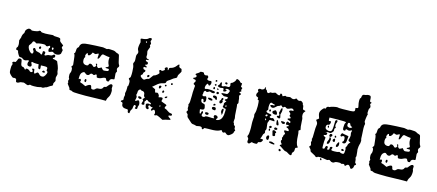

<svg xmlns="http://www.w3.org/2000/svg" viewBox="-55 -1273 4422 1942"><g transform="rotate(15 2156.0 -302.0)"><path d="M408 -319Q409 -318 412 -318Q420 -318 420 -330Q420 -342 409 -342Q403 -342 402.5 -332.5Q402 -323 408 -319ZM253 -467Q253 -458 300 -458Q325 -458 338 -460Q360 -463 374 -463Q383 -463 385 -461Q390 -456 420 -456Q445 -456 453.5 -451.5Q462 -447 462 -433Q462 -422 474 -413Q506 -390 506 -386Q506 -384 503 -381Q497 -375 497 -368Q497 -360 507 -350Q513 -345 513 -338Q513 -334 510 -325Q507 -316 507 -311Q507 -299 493.5 -291Q480 -283 463 -283Q442 -283 428 -295Q419 -303 403 -295Q389 -288 380 -290Q373 -294 373 -313Q373 -327 378 -327Q381 -327 382 -332Q383 -337 381.5 -342.5Q380 -348 377 -350Q374 -353 363 -345Q356 -338 347 -338Q339 -338 333 -345Q329 -350 315 -350Q301 -350 291 -349Q258 -346 247 -341Q238 -336 229 -344Q221 -352 211 -352Q199 -352 196 -339Q193 -327 180 -312Q171 -303 171 -295Q171 -290 174 -278Q179 -261 194 -244.5Q209 -228 220 -228Q232 -228 232 -247Q232 -257 227 -262Q220 -269 220 -277Q220 -284 228 -288Q234 -290 235 -290Q240 -290 251 -270Q254 -263 276.5 -259Q299 -255 303 -250Q309 -243 314 -243Q322 -243 322 -259Q322 -261 322 -265Q322 -272 322 -274.5Q322 -277 324 -279.5Q326 -282 331 -282H334Q350 -282 350 -267Q350 -261 348 -258Q346 -252 346 -251Q346 -244 354 -244Q360 -244 369 -250Q381 -258 400 -258Q420 -258 429 -268Q437 -276 443 -276Q456 -276 456 -259Q456 -248 447 -245Q442 -244 439.5 -241Q437 -238 438 -235Q439 -232 444 -231Q446 -231 459 -228.5Q472 -226 480.5 -222.5Q489 -219 490 -214Q490 -212 492.5 -206.5Q495 -201 498.5 -192.5Q502 -184 505 -177Q516 -148 516 -134Q516 -121 522 -105Q525 -99 525 -92Q525 -89 521 -73Q517 -62 517 -53Q517 -47 520 -38Q523 -29 523 -24Q523 -18 516 -8Q506 5 509 18Q511 30 499 35Q483 42 470 52Q453 65 446 65Q442 65 430.5 71.5Q419 78 413 78Q410 78 408 77Q398 75 384 80Q366 86 324 86Q294 86 289 82Q284 79 274 87Q267 92 262 92Q255 92 225 79Q222 77 216 77Q212 77 206 78.5Q200 80 197 80H192Q185 80 173.5 87Q162 94 154 94H151Q137 93 137 78Q137 56 115 56Q110 56 107 57Q106 57 104.5 57.5Q103 58 102 58Q93 58 77 42Q59 26 55 14Q52 5 52 -22Q52 -58 56 -62Q60 -66 59 -75Q58 -84 54 -85Q51 -86 52 -88.5Q53 -91 57 -96Q67 -104 72 -102Q74 -101 77 -101Q87 -101 96 -126Q100 -139 103.5 -143Q107 -147 116 -148H122Q132 -148 136 -141Q140 -134 142 -114Q145 -74 167 -74Q178 -74 188 -61Q199 -45 199 -55Q199 -67 212 -67Q221 -67 231.5 -61.5Q242 -56 245 -51Q249 -45 258 -45Q275 -45 275 -57Q275 -62 271 -66Q253 -84 276 -84Q288 -84 288 -73Q288 -60 291.5 -49.5Q295 -39 299 -39Q303 -39 313 -49Q322 -58 329 -58Q336 -58 348 -44Q359 -30 378 -30Q389 -30 394.5 -33.5Q400 -37 409 -50Q422 -71 422 -83Q422 -93 414 -96Q406 -99 409 -113Q410 -117 410 -123Q410 -137 383 -137H373L340 -136L342 -115Q343 -100 341.5 -97Q340 -94 332 -95Q320 -96 318 -118L315 -141H288Q265 -141 250 -146Q248 -147 245 -147Q239 -147 239 -141Q239 -134 245 -124Q249 -119 249 -112Q249 -95 229 -95Q224 -95 216 -98Q204 -103 204 -120Q204 -137 210 -143Q217 -150 205 -152Q197 -153 189 -149Q179 -144 169 -144Q156 -144 146 -152Q138 -162 125 -162Q123 -162 120 -162Q117 -162 115 -162.5Q113 -163 111 -163H109Q104 -164 92 -185Q80 -206 80 -213Q80 -223 67 -223Q55 -223 55 -235Q55 -248 62 -253Q68 -258 68 -278V-288Q67 -298 64.5 -310.5Q62 -323 62 -324Q62 -328 68 -341.5Q74 -355 74 -358Q73 -366 78 -381.5Q83 -397 88 -402Q95 -407 95 -424Q95 -438 107.5 -451Q120 -464 134 -464Q135 -464 136.5 -463.5Q138 -463 139 -463Q153 -461 155 -455Q156 -453 166 -453Q183 -453 206 -458Q229 -463 229 -467Q229 -471 241 -471Q253 -471 253 -467ZM278 -315Q285 -322 290.5 -320Q296 -318 296 -307Q296 -296 287 -294Q279 -292 275.5 -300Q272 -308 278 -315ZM374 -88Q383 -97 393 -86Q396 -81 396 -79Q396 -72 384 -72Q368 -72 368 -79Q368 -82 374 -88Z M962 -398Q935 -402 925 -405Q924 -405 922 -406H920Q908 -406 900 -382Q889 -350 878 -350H877Q872 -354 875 -378Q876 -383 876 -391Q876 -402 870 -402Q867 -402 854 -394Q843 -386 830 -392Q809 -401 809 -391Q809 -386 797 -370Q789 -359 778 -359Q769 -359 769 -370Q769 -377 765 -377Q756 -377 750 -361Q744 -346 749 -340Q754 -334 748 -328Q741 -323 741 -301Q741 -258 782 -256Q802 -256 804 -268Q807 -282 822 -282Q834 -282 844 -271Q854 -259 861 -259Q867 -259 876 -268Q885 -278 879 -284Q865 -298 881 -298Q888 -298 888 -286Q888 -273 897 -266Q904 -260 908 -260Q912 -260 923 -266L938 -275L949 -262Q958 -250 968 -250Q971 -250 987 -252Q1006 -254 1010.5 -257Q1015 -260 1015 -268Q1015 -276 1012 -278Q1009 -280 996 -279H992Q977 -279 977 -284Q977 -288 986 -291Q1010 -299 1003 -312Q986 -344 988 -377L990 -395ZM1018 40Q996 40 936 42Q876 44 856 44Q813 44 780 43Q722 43 712 35Q705 30 698 30Q680 31 680 20Q680 10 663 -9Q646 -28 650 -35Q654 -43 649 -48Q643 -55 649 -67Q654 -78 649 -83Q642 -90 642 -117Q642 -132 646 -138Q653 -148 653 -169Q653 -190 646 -197Q640 -201 640 -203.5Q640 -206 647 -213Q656 -222 652 -239Q651 -245 649 -267Q647 -289 644 -309Q641 -329 637 -333Q629 -342 636 -344Q644 -347 644 -373Q644 -400 655 -407Q665 -413 665 -425Q665 -436 678 -449Q690 -460 716.5 -464Q743 -468 821 -472Q883 -475 900 -475Q909 -475 924 -471Q943 -465 949 -471Q952 -474 971 -474Q1018 -474 1031 -465Q1042 -457 1056 -454Q1067 -451 1071.5 -446.5Q1076 -442 1078 -429Q1093 -354 1102 -345Q1107 -340 1106 -331.5Q1105 -323 1099 -318Q1092 -312 1092 -301Q1092 -290 1097 -283Q1102 -274 1095 -267Q1090 -260 1090 -250Q1090 -246 1092 -228Q1094 -208 1094 -202Q1094 -199 1094 -196L1093 -193Q1091 -189 1077 -189Q1065 -189 1056 -181Q1047 -173 1047 -163Q1047 -154 1033 -154Q1019 -154 1014 -169Q1010 -179 1006 -181Q1002 -183 991 -181Q981 -179 967 -171.5Q953 -164 938 -163Q923 -162 919 -164Q915 -166 914 -174Q912 -192 904 -192Q899 -192 893 -186Q883 -176 873 -183Q865 -188 857 -188Q848 -188 840 -176Q833 -164 818 -164Q805 -164 796 -174Q788 -183 780 -183Q770 -183 758 -170Q744 -156 744 -118V-107Q744 -103 744.5 -101.5Q745 -100 746.5 -101Q748 -102 752 -105Q760 -111 767 -102Q773 -92 769 -88Q764 -84 767.5 -77Q771 -70 778 -70Q785 -70 807 -59L828 -49L845 -62Q862 -74 872 -74Q885 -74 888 -55Q890 -44 893 -40.5Q896 -37 906 -36Q922 -35 933 -47Q943 -60 963 -60Q999 -60 1007 -82Q1012 -94 1024 -94Q1036 -94 1044 -108Q1049 -116 1059.5 -126Q1070 -136 1079 -136Q1085 -136 1089 -132Q1096 -125 1093 -109Q1091 -92 1095 -88Q1099 -83 1099 -67Q1099 -26 1085 -6Q1072 13 1070 26L1067 40ZM814 -120Q824 -120 824 -104Q824 -89 816 -89Q809 -89 806 -96.5Q803 -104 806 -112Q809 -120 814 -120Z M1614 -50Q1614 -58 1609 -58Q1604 -58 1604 -50Q1604 -43 1609 -43Q1614 -43 1614 -50ZM1317 -639Q1317 -647 1309 -647Q1302 -647 1304 -640Q1305 -635 1311 -633Q1313 -632 1315 -634Q1317 -636 1317 -639ZM1331 -688Q1339 -691 1343 -691Q1355 -691 1355 -680Q1355 -674 1351 -667Q1346 -656 1354 -647Q1362 -638 1356 -627Q1350 -616 1356 -609Q1359 -606 1359 -602Q1359 -597 1351 -579Q1343 -560 1343 -553Q1343 -546 1346 -537Q1351 -520 1349 -509Q1348 -507 1348 -502Q1348 -481 1370 -477Q1382 -476 1381 -472Q1379 -467 1365 -468H1362Q1352 -468 1352 -462Q1352 -452 1365 -450Q1380 -447 1380 -434Q1380 -421 1365 -418Q1360 -417 1357.5 -415.5Q1355 -414 1356 -412Q1356 -410 1358.5 -408.5Q1361 -407 1362 -408Q1367 -409 1373.5 -403Q1380 -397 1378 -393Q1376 -390 1363 -391Q1350 -392 1349 -389Q1347 -385 1347 -383Q1347 -377 1351.5 -371Q1356 -365 1362 -365Q1375 -365 1375 -354Q1375 -345 1367 -340Q1359 -334 1359 -326Q1359 -314 1352 -310Q1342 -306 1342 -297Q1342 -287 1359 -276Q1375 -266 1382 -266Q1389 -266 1399 -275Q1413 -285 1423 -285Q1434 -285 1449 -310Q1464 -335 1474 -335Q1482 -335 1503 -352Q1519 -367 1519 -371Q1519 -374 1516 -379Q1510 -389 1510 -397Q1510 -403 1519 -404Q1528 -405 1532 -400Q1534 -395 1551 -406Q1561 -413 1563 -416Q1565 -419 1560 -423Q1554 -431 1563 -440Q1570 -447 1577 -447Q1589 -447 1589 -431Q1590 -420 1594 -421Q1599 -423 1599 -436Q1599 -448 1613 -451Q1647 -458 1670 -489Q1682 -506 1689 -506Q1694 -506 1694 -498V-492Q1694 -477 1715 -472Q1725 -470 1725 -464Q1725 -456 1729 -450V-449Q1730 -448 1730 -447Q1730 -438 1718 -421Q1703 -401 1703 -385Q1703 -376 1699 -371.5Q1695 -367 1683 -362Q1669 -356 1654 -343Q1639 -330 1627 -324Q1609 -314 1608 -302Q1607 -293 1601 -288.5Q1595 -284 1575 -280Q1544 -273 1514 -245L1482 -218L1501 -210Q1520 -202 1520 -197Q1520 -188 1524 -179Q1527 -171 1529.5 -169.5Q1532 -168 1540 -172Q1551 -178 1563 -164Q1574 -149 1572 -140Q1570 -134 1571.5 -133Q1573 -132 1580 -134Q1595 -139 1604 -139Q1616 -139 1616 -128Q1616 -120 1612 -109Q1611 -107 1611 -104Q1611 -98 1638 -90Q1671 -80 1671 -73Q1671 -70 1666 -63Q1660 -57 1660 -49Q1660 -38 1670 -38Q1676 -38 1697 -23Q1718 -8 1728 -8Q1750 -8 1750 5Q1750 17 1731 17Q1718 17 1718 24Q1718 32 1734 41Q1748 48 1748 54Q1748 59 1737 60Q1733 60 1697 69L1669 78L1636 61Q1609 48 1601 48Q1597 48 1592 51Q1586 55 1581 54Q1576 53 1575.5 49Q1575 45 1578 40Q1582 35 1576 18Q1570 2 1560 2Q1555 2 1549 9Q1543 17 1538 17Q1531 17 1531 8Q1531 -1 1537 -8Q1544 -15 1543 -16.5Q1542 -18 1533 -18Q1520 -18 1515 -25Q1510 -31 1502 -29Q1498 -28 1496.5 -22.5Q1495 -17 1496 -12.5Q1497 -8 1500 -8Q1505 -8 1505 2Q1505 13 1494 13Q1486 13 1479 7Q1472 1 1471 -8Q1471 -13 1469 -20Q1467 -27 1467 -30Q1467 -38 1479 -42Q1494 -46 1500 -43Q1506 -39 1510.5 -41Q1515 -43 1515 -50Q1515 -56 1497 -61Q1479 -66 1478 -70Q1477 -73 1472.5 -75Q1468 -77 1464 -76.5Q1460 -76 1460 -73Q1460 -68 1452 -60Q1443 -52 1450 -39Q1452 -35 1452 -29Q1452 -18 1434 -18Q1423 -18 1423 -27Q1423 -35 1427 -44Q1434 -61 1426 -67Q1421 -71 1421.5 -73Q1422 -75 1430 -82Q1438 -89 1439 -91.5Q1440 -94 1434 -99Q1425 -104 1425 -121Q1425 -135 1417.5 -143.5Q1410 -152 1398 -152Q1385 -152 1383 -157Q1380 -161 1376 -161Q1369 -161 1361.5 -152Q1354 -143 1354 -134Q1354 -113 1351 -107Q1346 -96 1351 -92Q1358 -88 1358 -72Q1358 -64 1355 -56Q1351 -46 1353 -39Q1356 -31 1368 -42Q1378 -50 1383 -50Q1394 -50 1400 -27Q1402 -20 1402 -11Q1402 -3 1398 4Q1394 9 1394 29Q1394 41 1381 41Q1379 41 1373 39Q1366 37 1372 27Q1378 17 1371 10Q1366 5 1362 5Q1351 5 1349 30Q1349 49 1340 60Q1331 71 1331 85Q1331 96 1329.5 98.5Q1328 101 1321 100Q1309 99 1308 82Q1307 71 1303.5 68.5Q1300 66 1284 66Q1263 66 1250 56Q1237 46 1237 29Q1237 12 1226 11Q1214 10 1214 3Q1214 -3 1225 -8Q1239 -13 1235 -27Q1233 -45 1237 -55Q1239 -59 1239 -66Q1239 -70 1237 -75.5Q1235 -81 1235 -85Q1235 -91 1237 -96Q1241 -107 1241 -135Q1239 -161 1244 -163Q1249 -163 1249 -191V-202Q1249 -219 1242 -225Q1225 -239 1242 -249Q1250 -254 1250 -286V-312Q1249 -366 1240 -383Q1233 -398 1241 -409Q1247 -418 1247 -434Q1247 -446 1246 -454Q1245 -462 1245 -474Q1245 -489 1250 -496Q1257 -506 1257 -516Q1257 -527 1249 -540Q1244 -548 1244 -561Q1244 -573 1245 -581Q1249 -610 1252 -617Q1253 -619 1253 -623Q1253 -628 1249 -638.5Q1245 -649 1245 -653Q1245 -662 1261 -662Q1276 -662 1294.5 -667Q1313 -672 1318 -678Q1325 -685 1331 -688ZM1409 -321Q1413 -325 1419.5 -324.5Q1426 -324 1428 -320Q1431 -315 1425.5 -307.5Q1420 -300 1413 -300Q1408 -300 1406.5 -308Q1405 -316 1409 -321ZM1662 -289Q1659 -292 1659 -296Q1659 -305 1671 -305Q1678 -305 1678 -298Q1678 -291 1672.5 -287.5Q1667 -284 1662 -289ZM1607 -272Q1611 -276 1616 -273.5Q1621 -271 1621 -265Q1621 -259 1613 -257Q1606 -256 1604 -261.5Q1602 -267 1607 -272ZM1562 -251Q1580 -251 1569 -230Q1565 -221 1558 -221Q1549 -221 1549 -236Q1549 -251 1562 -251ZM1597 -208Q1602 -214 1608 -211Q1614 -208 1613 -200Q1611 -187 1600 -187Q1594 -187 1594 -195Q1594 -206 1597 -208ZM1639 -156Q1641 -158 1646 -160Q1651 -162 1654 -162Q1657 -162 1658 -160Q1658 -153 1653.5 -147.5Q1649 -142 1643 -142Q1625 -142 1639 -156ZM1373 -87Q1376 -92 1386 -92Q1399 -92 1406 -85Q1412 -78 1408.5 -73Q1405 -68 1394 -68Q1386 -68 1379 -73Q1372 -78 1372 -83Q1372 -86 1373 -87Z M2256 -230Q2252 -230 2249 -226.5Q2246 -223 2246 -220Q2246 -216 2253 -216Q2261 -216 2261 -223Q2261 -230 2256 -230ZM2292 -515 2293 -516Q2294 -516 2295 -516Q2302 -516 2313 -510Q2324 -504 2329 -497Q2334 -488 2345 -488Q2352 -488 2353 -485Q2354 -482 2352 -469Q2348 -449 2353 -449Q2356 -449 2364 -444Q2370 -440 2364 -430Q2358 -420 2364 -413Q2370 -406 2360 -402Q2354 -400 2351.5 -397Q2349 -394 2351.5 -390.5Q2354 -387 2360 -386Q2366 -385 2368 -381Q2370 -377 2368 -373Q2366 -369 2361 -366Q2353 -361 2358 -347Q2364 -331 2364 -315Q2364 -310 2366 -300.5Q2368 -291 2368 -287Q2368 -280 2362 -275Q2356 -270 2360 -260Q2362 -257 2365 -199.5Q2368 -142 2371 -138Q2375 -132 2371 -108Q2368 -84 2374 -80Q2379 -77 2379 -68Q2379 -58 2390 -53Q2397 -50 2397 -39V-29Q2397 -20 2403 -16Q2412 -9 2406 -3Q2399 4 2399 14Q2399 24 2379.5 40Q2360 56 2349 56Q2337 56 2326 45Q2319 38 2315 37Q2311 36 2304 41Q2294 48 2283 35L2274 23L2256 32Q2231 46 2163 46H2143Q2111 46 2104 47.5Q2097 49 2095 56Q2092 66 2083.5 64.5Q2075 63 2075 54Q2075 43 2051 43Q2042 43 2033 46Q2026 49 2020 49Q2014 49 2003 45Q1992 41 1983 41Q1966 41 1951 25Q1933 7 1920 -3Q1904 -15 1904 -29Q1904 -44 1894 -49Q1884 -56 1884 -64Q1884 -70 1890 -76Q1897 -83 1890 -92Q1884 -103 1887 -115Q1889 -129 1885 -134Q1880 -141 1886 -148Q1894 -155 1894 -234V-270Q1894 -288 1897 -314Q1899 -334 1899 -336Q1899 -345 1890 -348Q1880 -351 1880 -359Q1880 -365 1888 -375Q1893 -382 1893 -387Q1893 -402 1874 -402Q1867 -402 1863.5 -405.5Q1860 -409 1862.5 -413Q1865 -417 1872 -418Q1882 -420 1888 -431Q1893 -444 1884 -446Q1874 -449 1874 -454Q1874 -461 1891 -470Q1909 -480 1911 -486Q1914 -494 1934 -494Q1954 -494 1954 -486Q1954 -479 1961 -474.5Q1968 -470 1977 -470Q1980 -470 1986 -472Q1997 -477 2003 -466Q2009 -454 2003 -446Q2000 -443 2000 -440Q2000 -435 2007 -430.5Q2014 -426 2024 -426Q2025 -426 2027.5 -426.5Q2030 -427 2031 -427Q2041 -429 2045 -427.5Q2049 -426 2051 -417Q2051 -416 2051.5 -414Q2052 -412 2052 -411Q2052 -400 2047 -389.5Q2042 -379 2036 -379Q2030 -379 2025 -388Q2021 -394 2018.5 -394Q2016 -394 2011 -387Q1999 -372 1999 -349Q1999 -342 2002 -339Q2006 -334 2017 -339Q2024 -342 2043 -342Q2058 -342 2068 -341Q2095 -339 2102.5 -336.5Q2110 -334 2110 -327Q2110 -315 2089 -315Q2079 -315 2069 -320Q2057 -327 2049 -319Q2039 -311 2029 -311Q2023 -311 2020 -315Q2018 -318 2015 -318Q2009 -318 2003.5 -311Q1998 -304 1999 -296Q1999 -280 1996 -276Q1995 -275 1995 -272Q1995 -267 1999.5 -263.5Q2004 -260 2010 -260Q2016 -260 2018 -262Q2026 -266 2029 -266Q2042 -266 2044 -237Q2044 -235 2044.5 -231Q2045 -227 2045 -226Q2045 -214 2038 -207Q2021 -194 2021 -217Q2021 -224 2016.5 -228.5Q2012 -233 2007 -233Q2003 -233 2001 -231Q1995 -226 2000 -209Q2005 -191 2023 -189Q2038 -187 2042 -182Q2046 -177 2050 -154Q2050 -153 2050.5 -151Q2051 -149 2051 -148Q2051 -126 2025 -126H2022H2015Q2009 -126 2009 -121Q2009 -120 2011 -106Q2014 -81 2022 -81Q2026 -81 2028 -93Q2030 -109 2036 -111H2038Q2047 -111 2047 -99Q2047 -93 2043 -85Q2037 -72 2043 -65Q2049 -58 2059 -58Q2072 -58 2078 -66Q2082 -72 2099 -72Q2115 -72 2128 -71Q2132 -71 2139 -70.5Q2146 -70 2149 -70Q2172 -70 2172 -75Q2172 -77 2166 -80Q2161 -83 2162 -93Q2163 -103 2169 -105Q2175 -107 2178 -107Q2188 -107 2195.5 -101Q2203 -95 2203 -87Q2203 -81 2198 -77Q2191 -71 2191 -67Q2191 -63 2200 -63Q2212 -63 2225 -71Q2261 -91 2261 -173V-183Q2261 -191 2258.5 -193.5Q2256 -196 2249 -196Q2240 -196 2232 -202Q2224 -208 2224 -214Q2224 -215 2226 -219Q2232 -225 2228 -236Q2225 -246 2236 -258L2247 -270L2236 -273Q2226 -276 2226 -281Q2226 -286 2235 -289Q2251 -295 2251 -310Q2251 -315 2238 -315Q2234 -315 2225.5 -314.5Q2217 -314 2214 -314Q2204 -314 2203 -316Q2202 -319 2188 -325Q2177 -329 2177 -334Q2177 -342 2209 -342Q2231 -342 2235.5 -344.5Q2240 -347 2247 -361Q2253 -375 2253 -378.5Q2253 -382 2247 -387Q2238 -394 2224 -394Q2214 -394 2206 -389Q2198 -384 2207 -384Q2215 -384 2219 -378L2220 -377V-376Q2220 -371 2212 -365.5Q2204 -360 2195 -360Q2192 -360 2190 -360.5Q2188 -361 2187.5 -363Q2187 -365 2187 -366.5Q2187 -368 2187 -372.5Q2187 -377 2187 -379Q2187 -391 2176 -391Q2170 -391 2161 -388Q2158 -387 2152 -387Q2142 -387 2132 -391Q2122 -395 2122 -399Q2122 -404 2129 -409Q2137 -415 2139 -429Q2143 -444 2147 -444Q2157 -444 2157 -419Q2157 -407 2169 -407Q2177 -407 2182 -411Q2190 -416 2206 -416H2213Q2236 -413 2240 -423Q2246 -432 2242 -443Q2238 -450 2240 -457Q2242 -464 2248 -464Q2255 -464 2270 -479.5Q2285 -495 2285 -503Q2285 -513 2292 -515ZM2211 -446Q2211 -431 2194 -437Q2187 -439 2186.5 -446Q2186 -453 2193 -455Q2200 -457 2205.5 -454Q2211 -451 2211 -446ZM2091 -451Q2095 -455 2100 -452Q2105 -449 2105 -443Q2105 -437 2096 -435Q2089 -434 2087.5 -440Q2086 -446 2091 -451ZM2093 -409Q2098 -412 2100 -412Q2107 -412 2107 -403Q2107 -394 2100 -394Q2093 -394 2090 -400Q2087 -406 2093 -409ZM2084 -371Q2088 -379 2092 -379Q2098 -379 2100.5 -370.5Q2103 -362 2098 -358Q2093 -353 2087 -358.5Q2081 -364 2084 -371ZM2122 -368Q2122 -375 2130 -373Q2140 -371 2140 -365Q2138 -361 2132 -360Q2122 -360 2122 -368ZM2127 -330Q2127 -340 2139 -340Q2152 -340 2152 -328Q2152 -321 2144 -318Q2127 -311 2127 -330ZM2114 -296H2121Q2147 -296 2147 -266Q2147 -257 2142.5 -256Q2138 -255 2132 -263Q2127 -270 2115 -272Q2102 -275 2102 -285Q2102 -294 2114 -296ZM2191 -278Q2191 -286 2196 -291Q2201 -296 2208 -292Q2212 -290 2211 -280Q2210 -270 2205 -270Q2198 -270 2205 -267Q2211 -266 2211 -257Q2211 -247 2202 -239Q2197 -234 2191 -234Q2179 -234 2179 -252Q2179 -261 2184 -264Q2191 -266 2191 -278ZM2059 -252Q2058 -257 2061 -259Q2064 -261 2076 -261Q2089 -261 2098 -256.5Q2107 -252 2107 -246Q2107 -243 2104 -240Q2102 -238 2094 -238Q2083 -238 2071.5 -242Q2060 -246 2059 -252ZM2129 -209Q2131 -216 2139.5 -215.5Q2148 -215 2150 -208Q2152 -203 2142 -198.5Q2132 -194 2128 -198Q2127 -199 2127.5 -202.5Q2128 -206 2129 -209ZM2227 -185Q2232 -190 2235 -190Q2242 -190 2242 -173Q2242 -128 2234 -128H2233Q2228 -130 2230 -135Q2230 -141 2226 -144Q2221 -147 2221 -161Q2221 -179 2227 -185ZM2136 -182Q2138 -182 2141.5 -182.5Q2145 -183 2146 -183Q2162 -183 2162 -166Q2162 -157 2160 -154.5Q2158 -152 2150 -152Q2122 -152 2122 -169Q2122 -181 2136 -182ZM2087 -112Q2110 -112 2104 -95Q2100 -87 2087 -87Q2079 -87 2073.5 -91.5Q2068 -96 2068 -102Q2068 -104 2070 -108Q2072 -112 2087 -112Z M2682 -189Q2685 -194 2679 -203Q2675 -209 2671 -203Q2669 -200 2670.5 -196Q2672 -192 2676 -189.5Q2680 -187 2682 -189ZM2682 -232Q2686 -237 2686 -241Q2686 -248 2677 -248Q2668 -248 2665 -240Q2662 -232 2669.5 -228.5Q2677 -225 2682 -232ZM2598 -501Q2596 -492 2605 -489Q2615 -485 2617 -473Q2620 -461 2634 -461Q2643 -461 2646 -468Q2648 -475 2660 -473Q2673 -471 2687 -478Q2697 -483 2701 -483Q2707 -483 2718 -476Q2733 -467 2743 -467Q2753 -467 2753 -476Q2753 -489 2760 -489Q2773 -489 2779 -470Q2780 -464 2795 -473Q2808 -482 2815 -476Q2821 -471 2841 -476Q2858 -481 2869 -474Q2880 -467 2892 -467Q2905 -467 2912 -474Q2924 -487 2934 -474Q2940 -466 2954 -466Q2962 -466 2968 -469L2969 -470Q2970 -470 2971 -470Q2980 -470 2990.5 -460.5Q3001 -451 3001 -441Q3001 -432 3006 -432Q3010 -432 3012 -411Q3013 -389 3024 -388Q3044 -385 3044 -381Q3044 -378 3036 -370Q3025 -358 3025 -337Q3025 -318 3030 -311Q3035 -303 3035 -273Q3038 -208 3044 -192Q3048 -183 3037 -180Q3025 -177 3029 -164Q3034 -147 3034 -129Q3037 -39 3059 -15Q3072 -4 3049 1Q3039 2 3040 22V28Q3040 43 3031 51Q3020 60 3022 74V77Q3022 88 3012 88Q3000 88 2983 75Q2966 63 2956 63H2953H2952Q2945 63 2921 46Q2897 29 2894 28Q2871 21 2892 10Q2896 8 2897.5 7Q2899 6 2899 4Q2899 2 2897.5 0.5Q2896 -1 2892 -5Q2882 -15 2882 -27Q2882 -34 2887 -37Q2892 -40 2887 -51Q2882 -61 2887 -66Q2892 -71 2892 -82Q2892 -93 2900 -99Q2905 -104 2904.5 -106.5Q2904 -109 2897 -117Q2887 -127 2887 -133Q2887 -141 2903 -141Q2911 -141 2916 -140Q2932 -139 2932 -145Q2932 -153 2925 -161Q2918 -169 2910 -170Q2904 -171 2901.5 -174.5Q2899 -178 2901.5 -182Q2904 -186 2911 -187Q2921 -188 2919 -196Q2916 -203 2902 -200Q2892 -198 2889.5 -200Q2887 -202 2887 -209Q2887 -233 2900 -233Q2902 -233 2907 -230Q2918 -223 2922.5 -224Q2927 -225 2926 -235Q2925 -245 2907 -248Q2890 -251 2890 -259Q2890 -265 2904 -267Q2917 -268 2917 -276Q2917 -284 2907 -288Q2898 -293 2903 -304Q2909 -314 2895 -326Q2885 -334 2884 -337Q2883 -340 2890 -345Q2900 -353 2914 -351Q2924 -350 2926.5 -354Q2929 -358 2921 -366Q2915 -372 2906 -372Q2897 -372 2884 -365Q2868 -358 2861 -358Q2852 -358 2842 -366Q2833 -374 2822 -364Q2814 -357 2811.5 -358Q2809 -359 2802 -367Q2795 -375 2792.5 -375.5Q2790 -376 2784 -370Q2774 -362 2768 -362Q2760 -362 2743 -345Q2727 -328 2711 -328Q2700 -328 2691 -337Q2685 -344 2685.5 -346.5Q2686 -349 2695 -352Q2707 -356 2718 -354Q2728 -351 2728 -359Q2728 -367 2717 -367Q2706 -367 2701 -372Q2696 -377 2687.5 -374Q2679 -371 2677 -363Q2673 -347 2673 -328Q2673 -312 2676 -306Q2679 -297 2671 -290Q2664 -285 2664 -280Q2664 -266 2695 -263Q2722 -260 2722 -253Q2722 -249 2717 -244Q2706 -234 2711 -229Q2714 -224 2727 -224Q2738 -224 2741 -228Q2741 -229 2743 -229Q2748 -229 2758 -219Q2768 -209 2768 -203Q2768 -198 2741 -201Q2714 -205 2714 -196Q2714 -189 2708 -179Q2704 -171 2704 -162Q2704 -152 2707 -136Q2710 -118 2710 -109Q2710 -98 2706 -93Q2702 -88 2702 -82Q2702 -79 2703.5 -73.5Q2705 -68 2705 -66Q2705 -60 2699 -54Q2689 -44 2689 -37Q2689 -33 2682 -12L2674 5H2689Q2705 5 2705 12Q2705 18 2698 28Q2690 42 2675 42Q2662 42 2659 55Q2658 63 2653.5 65Q2649 67 2634 67Q2612 67 2606 63Q2600 59 2593 69Q2582 83 2574 83Q2570 83 2564 80Q2554 73 2557 55Q2558 51 2558 44Q2558 33 2549 25Q2539 16 2545 8Q2555 -5 2555 -76Q2555 -94 2553 -126V-140Q2553 -161 2555 -175Q2559 -195 2555 -204Q2551 -216 2556 -228Q2565 -249 2565 -306Q2565 -322 2563 -342Q2563 -345 2562 -350Q2561 -355 2560.5 -358Q2560 -361 2560 -362Q2560 -367 2552 -367Q2544 -367 2547 -379Q2549 -386 2546.5 -389Q2544 -392 2535 -395Q2520 -400 2520 -415Q2520 -428 2528 -438Q2536 -448 2531 -453Q2525 -459 2525 -465Q2525 -471 2530.5 -476Q2536 -481 2545 -481Q2547 -481 2555 -479H2558Q2567 -479 2577 -485Q2587 -491 2587 -497Q2587 -510 2594 -510Q2600 -510 2598 -501ZM2804 -346Q2807 -349 2810 -349Q2817 -349 2817 -329Q2817 -313 2812 -299Q2808 -287 2808 -283Q2808 -279 2812 -267Q2815 -260 2815 -254Q2815 -241 2803 -241Q2798 -241 2791 -244Q2775 -251 2779 -260Q2780 -263 2785 -263Q2799 -263 2799 -275Q2799 -281 2795 -286Q2790 -294 2790 -298Q2790 -302 2794 -312Q2798 -322 2798 -328Q2798 -340 2804 -346ZM2738 -306Q2749 -312 2751.5 -312Q2754 -312 2763 -302Q2773 -290 2773 -279Q2773 -272 2770 -270Q2767 -268 2754 -268Q2740 -268 2731.5 -274Q2723 -280 2723 -288Q2723 -298 2738 -306ZM2689 -301Q2693 -306 2698 -306Q2706 -306 2706 -297Q2706 -291 2704 -288Q2699 -279 2691 -288Q2686 -295 2689 -301ZM2790 -200Q2789 -205 2789 -213Q2789 -222 2793 -222Q2798 -222 2808 -202Q2817 -182 2817 -176Q2817 -169 2808 -169Q2799 -169 2795.5 -174.5Q2792 -180 2790 -200ZM2854 -222Q2876 -221 2876 -211Q2876 -204 2866 -200Q2854 -195 2844 -203Q2833 -212 2833 -218Q2833 -224 2854 -222ZM2733 -141Q2738 -147 2745 -147Q2756 -147 2756 -136Q2756 -124 2743 -124Q2730 -124 2730 -134Q2730 -136 2733 -141ZM2785 -136Q2790 -149 2810 -141Q2819 -138 2817 -130.5Q2815 -123 2805 -121Q2802 -120 2798 -120Q2784 -120 2784 -131Q2784 -134 2785 -136ZM2748 -104Q2748 -94 2741 -94Q2736 -94 2734 -103Q2732 -112 2736 -116Q2740 -120 2744 -116Q2748 -112 2748 -104ZM2783 -67Q2783 -73 2778.5 -84.5Q2774 -96 2774 -101Q2774 -102 2774.5 -103.5Q2775 -105 2775 -106Q2778 -113 2787 -113Q2798 -113 2807 -105Q2819 -96 2811 -90Q2802 -83 2808 -76Q2811 -72 2811 -67Q2811 -54 2795 -54Q2783 -54 2783 -67ZM2751 -47Q2758 -44 2758 -24Q2758 -5 2751 -2Q2749 -1 2746 -1Q2739 -1 2734 -8Q2729 -15 2729 -24Q2729 -35 2736 -42Q2743 -49 2751 -47ZM2770 11Q2773 6 2790 6Q2802 6 2805 9Q2809 13 2817 13Q2825 13 2827 21Q2828 27 2824 28Q2820 29 2802 27Q2769 24 2769 15Q2769 12 2770 11ZM2883 66Q2882 59 2883.5 57Q2885 55 2893 56Q2905 58 2905 67Q2905 78 2895 78Q2884 78 2883 66Z M3507 -381H3501Q3490 -381 3490 -359Q3490 -343 3503 -338Q3514 -334 3521 -334Q3528 -334 3537 -340Q3544 -345 3543.5 -346.5Q3543 -348 3533 -352Q3520 -357 3518 -368Q3516 -379 3507 -381ZM3468 -381Q3463 -384 3384 -384Q3339 -384 3322 -383L3296 -382V-364Q3296 -352 3298 -349.5Q3300 -347 3310 -348Q3319 -349 3321 -347Q3323 -345 3322 -336Q3320 -308 3301 -308Q3293 -308 3288 -300.5Q3283 -293 3283 -282Q3283 -281 3283.5 -278.5Q3284 -276 3284 -274Q3287 -259 3306 -253Q3317 -249 3327 -249Q3349 -249 3354 -265Q3361 -286 3361 -361Q3361 -367 3365.5 -371Q3370 -375 3375 -375Q3384 -375 3384 -366Q3384 -360 3382 -356Q3374 -340 3374 -324Q3374 -311 3379 -306Q3385 -300 3385 -298Q3385 -296 3379 -292Q3370 -288 3373 -273Q3373 -272 3373.5 -270Q3374 -268 3374 -267Q3374 -257 3361 -244Q3349 -232 3340 -232Q3337 -232 3330.5 -233.5Q3324 -235 3319 -235Q3315 -235 3305 -233Q3293 -230 3293 -229.5Q3293 -229 3303 -229Q3312 -229 3314 -226.5Q3316 -224 3315 -215Q3314 -202 3297 -199Q3285 -198 3284 -196Q3283 -194 3291 -188Q3300 -179 3306 -179Q3311 -179 3308 -158Q3305 -140 3305 -99V-86Q3305 -69 3306.5 -65.5Q3308 -62 3316 -62Q3329 -62 3330 -75Q3333 -97 3346 -97Q3350 -97 3353 -94Q3360 -88 3356 -77Q3352 -67 3356.5 -64Q3361 -61 3372 -66Q3378 -68 3378 -77V-88Q3378 -97 3386 -99Q3392 -101 3395 -101Q3404 -101 3404 -93Q3404 -90 3401 -84Q3395 -73 3400 -68Q3404 -64 3429 -64Q3465 -64 3475 -70Q3484 -74 3488 -70Q3498 -62 3518 -62Q3523 -62 3527 -64Q3536 -69 3536 -108Q3536 -120 3533 -123Q3528 -128 3536 -140Q3544 -152 3544 -161Q3544 -169 3555 -182L3566 -193L3552 -199Q3539 -204 3541 -215Q3542 -218 3544.5 -227Q3547 -236 3548.5 -245Q3550 -254 3550 -261Q3550 -270 3548 -274Q3543 -288 3548 -300Q3553 -311 3549.5 -314Q3546 -317 3536 -310Q3523 -302 3508 -307Q3499 -310 3495.5 -311Q3492 -312 3489 -311.5Q3486 -311 3485.5 -309Q3485 -307 3485 -303Q3485 -293 3473 -293Q3461 -293 3458 -307Q3457 -311 3457 -322Q3457 -360 3466 -371Q3471 -378 3468 -381ZM3578 -695Q3588 -695 3599 -699.5Q3610 -704 3621 -704H3624Q3638 -704 3643 -695.5Q3648 -687 3648 -663Q3648 -640 3658 -640Q3676 -640 3662 -626Q3655 -619 3662 -610Q3668 -601 3668 -590Q3668 -582 3664 -578Q3655 -569 3655 -533Q3655 -520 3658 -519Q3664 -517 3661 -511Q3658 -505 3653 -469Q3650 -448 3650 -439Q3650 -430 3656 -422Q3663 -414 3659 -404Q3656 -398 3656 -375V-362Q3660 -290 3660 -289Q3660 -254 3664 -246Q3666 -244 3666 -236Q3666 -210 3659 -194Q3655 -183 3653 -144Q3653 -142 3656.5 -116.5Q3660 -91 3660 -79Q3660 -69 3658 -67Q3653 -61 3658 -50Q3663 -42 3663 -22Q3663 -4 3671 -2Q3679 1 3678 7.5Q3677 14 3669 17Q3662 20 3662 34Q3662 43 3654 53Q3646 63 3639 63H3637Q3631 61 3624 47Q3614 31 3603 31Q3594 31 3584 41L3573 52L3566 42Q3559 31 3543 37Q3528 42 3526 36Q3525 33 3510 33Q3471 33 3461 43Q3455 49 3443 49Q3427 49 3417 39Q3406 29 3396 35Q3391 39 3382 39Q3375 39 3361 36Q3335 30 3306 30Q3281 30 3281 35Q3281 38 3276 39Q3271 40 3265.5 38.5Q3260 37 3258 34Q3257 30 3239 21Q3214 9 3205.5 3Q3197 -3 3197 -10Q3197 -19 3183 -33Q3174 -41 3173 -44Q3172 -47 3178 -50Q3186 -55 3186 -67Q3186 -75 3181 -85Q3177 -95 3182 -102Q3186 -108 3182 -118Q3180 -122 3179.5 -126.5Q3179 -131 3181 -132Q3185 -134 3185 -195Q3185 -249 3190 -274Q3191 -278 3191 -285Q3191 -297 3182 -309L3171 -324Q3179 -331 3197 -345L3189 -369Q3183 -386 3183 -398Q3183 -419 3202 -442Q3215 -459 3224 -459H3227Q3237 -456 3237 -464Q3237 -471 3243.5 -477.5Q3250 -484 3257 -484H3260Q3269 -482 3274 -487Q3280 -491 3305.5 -497Q3331 -503 3345 -503Q3350 -503 3351 -502Q3357 -499 3400 -499Q3506 -499 3518 -506Q3529 -511 3526 -529Q3524 -541 3525.5 -543.5Q3527 -546 3536 -546Q3551 -546 3551 -558Q3551 -564 3548 -573Q3541 -599 3541 -623Q3541 -646 3547 -651Q3554 -656 3554 -666Q3554 -679 3560.5 -687Q3567 -695 3578 -695ZM3304 -298Q3306 -302 3311 -300Q3315 -297 3315 -287.5Q3315 -278 3311 -278Q3306 -278 3303.5 -286Q3301 -294 3304 -298ZM3455 -254Q3460 -265 3469 -261Q3475 -258 3505 -254Q3531 -251 3531 -244V-243Q3530 -242 3530 -241Q3528 -230 3526 -203Q3524 -175 3511 -169Q3505 -166 3499 -166Q3485 -166 3485 -176Q3485 -183 3492 -185Q3498 -188 3498 -207Q3498 -224 3493 -232Q3491 -235 3485 -236.5Q3479 -238 3474.5 -237Q3470 -236 3470 -233Q3470 -228 3460 -228Q3450 -228 3450 -238Q3450 -244 3455 -254ZM3346 -222Q3350 -226 3356 -226Q3371 -226 3371 -213Q3371 -203 3363 -201Q3354 -198 3356 -188Q3356 -184 3360 -184Q3367 -184 3367 -169Q3367 -164 3363 -144Q3358 -121 3346 -120Q3340 -119 3338 -121Q3336 -123 3336 -130Q3336 -142 3343 -154Q3350 -165 3350 -186Q3350 -199 3346 -199Q3343 -199 3341.5 -203Q3340 -207 3341.5 -213Q3343 -219 3346 -222ZM3397 -216Q3401 -225 3409 -217Q3417 -209 3411 -203Q3405 -197 3399.5 -202Q3394 -207 3397 -216ZM3390 -181Q3396 -189 3402 -189Q3410 -189 3410 -171Q3410 -160 3408 -157Q3406 -154 3399 -155Q3386 -157 3386 -170Q3386 -177 3390 -181ZM3452 -165Q3460 -165 3460 -141Q3460 -130 3454 -121.5Q3448 -113 3441 -113Q3437 -113 3436 -114Q3432 -117 3432 -123Q3432 -132 3438 -145.5Q3444 -159 3447 -162Q3450 -165 3452 -165ZM3506 -109Q3513 -109 3519 -103Q3524 -97 3520.5 -93Q3517 -89 3506 -89Q3495 -89 3495 -99Q3495 -109 3506 -109ZM3313 41Q3316 32 3324 42Q3328 47 3328 52Q3328 58 3321 58Q3312 58 3312 47Q3312 43 3313 41Z M4115 -398Q4088 -402 4078 -405Q4077 -405 4075 -406H4073Q4061 -406 4053 -382Q4042 -350 4031 -350H4030Q4025 -354 4028 -378Q4029 -383 4029 -391Q4029 -402 4023 -402Q4020 -402 4007 -394Q3996 -386 3983 -392Q3962 -401 3962 -391Q3962 -386 3950 -370Q3942 -359 3931 -359Q3922 -359 3922 -370Q3922 -377 3918 -377Q3909 -377 3903 -361Q3897 -346 3902 -340Q3907 -334 3901 -328Q3894 -323 3894 -301Q3894 -258 3935 -256Q3955 -256 3957 -268Q3960 -282 3975 -282Q3987 -282 3997 -271Q4007 -259 4014 -259Q4020 -259 4029 -268Q4038 -278 4032 -284Q4018 -298 4034 -298Q4041 -298 4041 -286Q4041 -273 4050 -266Q4057 -260 4061 -260Q4065 -260 4076 -266L4091 -275L4102 -262Q4111 -250 4121 -250Q4124 -250 4140 -252Q4159 -254 4163.5 -257Q4168 -260 4168 -268Q4168 -276 4165 -278Q4162 -280 4149 -279H4145Q4130 -279 4130 -284Q4130 -288 4139 -291Q4163 -299 4156 -312Q4139 -344 4141 -377L4143 -395ZM4171 40Q4149 40 4089 42Q4029 44 4009 44Q3966 44 3933 43Q3875 43 3865 35Q3858 30 3851 30Q3833 31 3833 20Q3833 10 3816 -9Q3799 -28 3803 -35Q3807 -43 3802 -48Q3796 -55 3802 -67Q3807 -78 3802 -83Q3795 -90 3795 -117Q3795 -132 3799 -138Q3806 -148 3806 -169Q3806 -190 3799 -197Q3793 -201 3793 -203.5Q3793 -206 3800 -213Q3809 -222 3805 -239Q3804 -245 3802 -267Q3800 -289 3797 -309Q3794 -329 3790 -333Q3782 -342 3789 -344Q3797 -347 3797 -373Q3797 -400 3808 -407Q3818 -413 3818 -425Q3818 -436 3831 -449Q3843 -460 3869.5 -464Q3896 -468 3974 -472Q4036 -475 4053 -475Q4062 -475 4077 -471Q4096 -465 4102 -471Q4105 -474 4124 -474Q4171 -474 4184 -465Q4195 -457 4209 -454Q4220 -451 4224.5 -446.5Q4229 -442 4231 -429Q4246 -354 4255 -345Q4260 -340 4259 -331.5Q4258 -323 4252 -318Q4245 -312 4245 -301Q4245 -290 4250 -283Q4255 -274 4248 -267Q4243 -260 4243 -250Q4243 -246 4245 -228Q4247 -208 4247 -202Q4247 -199 4247 -196L4246 -193Q4244 -189 4230 -189Q4218 -189 4209 -181Q4200 -173 4200 -163Q4200 -154 4186 -154Q4172 -154 4167 -169Q4163 -179 4159 -181Q4155 -183 4144 -181Q4134 -179 4120 -171.5Q4106 -164 4091 -163Q4076 -162 4072 -164Q4068 -166 4067 -174Q4065 -192 4057 -192Q4052 -192 4046 -186Q4036 -176 4026 -183Q4018 -188 4010 -188Q4001 -188 3993 -176Q3986 -164 3971 -164Q3958 -164 3949 -174Q3941 -183 3933 -183Q3923 -183 3911 -170Q3897 -156 3897 -118V-107Q3897 -103 3897.5 -101.5Q3898 -100 3899.5 -101Q3901 -102 3905 -105Q3913 -111 3920 -102Q3926 -92 3922 -88Q3917 -84 3920.5 -77Q3924 -70 3931 -70Q3938 -70 3960 -59L3981 -49L3998 -62Q4015 -74 4025 -74Q4038 -74 4041 -55Q4043 -44 4046 -40.5Q4049 -37 4059 -36Q4075 -35 4086 -47Q4096 -60 4116 -60Q4152 -60 4160 -82Q4165 -94 4177 -94Q4189 -94 4197 -108Q4202 -116 4212.5 -126Q4223 -136 4232 -136Q4238 -136 4242 -132Q4249 -125 4246 -109Q4244 -92 4248 -88Q4252 -83 4252 -67Q4252 -26 4238 -6Q4225 13 4223 26L4220 40ZM3967 -120Q3977 -120 3977 -104Q3977 -89 3969 -89Q3962 -89 3959 -96.5Q3956 -104 3959 -112Q3962 -120 3967 -120Z"/></g></svg>

Font: Senatorium Sm3
Style: Regular
Weight: 400
Designer: crossinguard
Version: Version 001.006